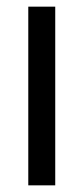

<svg xmlns="http://www.w3.org/2000/svg" viewBox="-20 -557 251 577"><path d="M146 0H65V-537H146Z"/></svg>

Font: Noto Sans Myanmar ExtraCondensed
Style: Regular
Weight: 400
Width: 2
Designer: Monotype Design Team
Foundry: Monotype Imaging Inc.
Version: Version 2.107; ttfautohint (v1.8.4.7-5d5b)